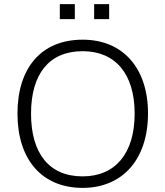

<svg xmlns="http://www.w3.org/2000/svg" viewBox="-20 -906 805 934"><path d="M65 -353C65 -131 183 8 382 8C576 8 700 -131 700 -354C700 -576 577 -713 382 -713C181 -713 65 -576 65 -353ZM131 -353C131 -545 218 -657 382 -657C542 -657 635 -546 635 -353C635 -160 541 -48 382 -48C218 -48 131 -161 131 -353ZM438 -813H511V-886H438ZM271 -813H344V-886H271Z"/></svg>

Font: Poppy and Pepper Light
Style: Regular
Weight: 300
Designer: Thy Ha
Foundry: Thy Ha
Version: Version 0.001;Glyphs 3.2 (3227)